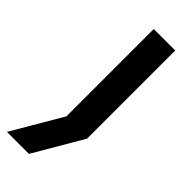

<svg xmlns="http://www.w3.org/2000/svg" viewBox="-293 -553 784 784"><g transform="rotate(45 99.0 -160.5)"><path d="M-55 200 102 -68 72 43V-521H196V-12L72 200Z"/></g></svg>

Font: TikTok Sans 24pt SemiBold
Style: Regular
Weight: 600
Version: Version 4.000